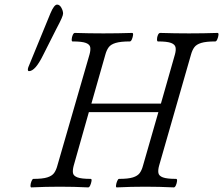

<svg xmlns="http://www.w3.org/2000/svg" viewBox="-20 -811 969 834"><path d="M116 3Q112 3 112.5 -6Q113 -15 117 -24.5Q121 -34 125 -34Q165 -34 185.5 -40.5Q206 -47 215 -59.5Q224 -72 229 -91L369 -575Q374 -593 372 -605.5Q370 -618 353 -624.5Q336 -631 295 -631Q291 -631 291.5 -640.5Q292 -650 296 -659Q300 -668 305 -668Q336 -667 367 -666.5Q398 -666 429 -666Q461 -666 492 -666.5Q523 -667 554 -668Q559 -668 558 -659Q557 -650 553 -640.5Q549 -631 544 -631Q504 -631 482.5 -624.5Q461 -618 452 -605.5Q443 -593 438 -575L377 -361H679L740 -575Q745 -593 742.5 -605.5Q740 -618 723 -624.5Q706 -631 666 -631Q662 -631 662 -640.5Q662 -650 666 -659Q670 -668 676 -668Q708 -667 739 -666.5Q770 -666 801 -666Q832 -666 863 -666.5Q894 -667 925 -668Q930 -668 929 -659Q928 -650 924 -640.5Q920 -631 915 -631Q875 -631 854 -624.5Q833 -618 824 -605.5Q815 -593 810 -575L671 -91Q666 -73 668 -60Q670 -47 687.5 -40.5Q705 -34 745 -34Q750 -34 749 -24.5Q748 -15 744 -6Q740 3 735 3Q672 0 611 0Q549 0 487 3Q483 3 484 -6Q485 -15 489 -24.5Q493 -34 497 -34Q537 -34 557.5 -40.5Q578 -47 587 -59.5Q596 -72 601 -91L668 -324H366L300 -91Q295 -72 297 -59.5Q299 -47 316.5 -40.5Q334 -34 374 -34Q379 -34 377.5 -24.5Q376 -15 372 -6Q368 3 363 3Q302 0 240 0Q178 0 116 3ZM106 -502Q101 -502 101 -509Q101 -511 101.5 -513.5Q102 -516 103 -519L199 -753Q215 -791 228 -791Q239 -791 246.5 -777.5Q254 -764 254 -752Q254 -746 247.5 -731Q241 -716 224 -684L167 -571Q133 -502 106 -502Z"/></svg>

Font: Junicode
Style: Italic
Weight: 400
Italic angle: -11°
Designer: Peter S. Baker
Version: Version 2.100; ttfautohint (v1.8.4)